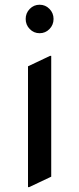

<svg xmlns="http://www.w3.org/2000/svg" viewBox="-20 -767 333 807"><path d="M188 -729.5Q205.1 -711.9 205.1 -687.3Q205.1 -662.6 188 -645Q170.9 -627.4 146.5 -627.4Q122.1 -627.4 105 -645Q87.9 -662.6 87.9 -687.3Q87.9 -711.9 105 -729.5Q122.1 -747.1 146.5 -747.1Q170.9 -747.1 188 -729.5ZM102.5 19.5H97.7V-488.3L190.4 -532.2H195.3V-24.4Z"/></svg>

Font: Nova Flat
Style: Book
Weight: 400
Version: Version 2.000